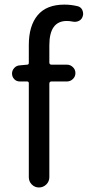

<svg xmlns="http://www.w3.org/2000/svg" viewBox="-20 -829 388 849"><path d="M322.3 -801.8Q336.9 -798.8 343.8 -785.2Q347.7 -776.4 347.7 -767.6Q347.7 -762.7 345.7 -756.8Q341.8 -743.2 329.1 -736.8Q316.4 -730.5 301.8 -733.4Q288.1 -736.3 275.4 -736.3Q198.2 -736.3 198.2 -628.9V-552.7Q198.2 -543 208 -543H276.4Q291 -543 302.2 -532.2Q313.5 -521.5 313.5 -505.9Q313.5 -490.2 302.2 -479.5Q291 -468.8 276.4 -468.8H208Q198.2 -468.8 198.2 -459V-45.9Q198.2 -26.4 184.6 -13.2Q170.9 0 152.3 0Q133.8 0 120.6 -13.2Q107.4 -26.4 107.4 -45.9V-460.9Q107.4 -468.8 99.6 -468.8H67.4Q52.7 -468.8 43 -479Q33.2 -489.3 33.2 -503.9Q33.2 -517.6 43 -528.3Q52.7 -539.1 67.4 -540L99.6 -543Q107.4 -543 107.4 -550.8V-629.9Q107.4 -714.8 146.5 -761.7Q185.5 -808.6 264.6 -808.6Q293.9 -808.6 322.3 -801.8Z"/></svg>

Font: irohamaru Regular
Style: Regular
Weight: 400
Designer: [Source Han Sans]
Ryoko NISHIZUKA  (kana & ideographs); Paul D. Hunt (Latin, Greek & Cyrillic); Wenlong ZHANG  (bopomofo
Version: Version 1.00